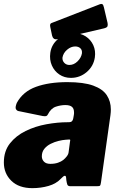

<svg xmlns="http://www.w3.org/2000/svg" viewBox="-21 -966 614 996"><path d="M296 -40Q271 -13 231 -1.5Q191 10 147 10Q77 10 38 -28Q-1 -66 -1 -123Q-1 -182 30.5 -222Q62 -262 112 -286.5Q162 -311 220 -321.5Q278 -332 330 -332H337Q356 -332 359 -352L362 -369Q363 -373 363 -376.5Q363 -380 363 -383Q363 -403 352 -412Q341 -421 318 -421Q294 -421 268.5 -412.5Q243 -404 227 -372Q224 -366 219 -364Q214 -362 201 -364L74 -390Q66 -392 61.5 -400.5Q57 -409 66 -432Q98 -491 165.5 -515.5Q233 -540 328 -540Q413 -540 462.5 -522Q512 -504 533 -472Q554 -440 554 -398Q554 -391 553.5 -384Q553 -377 552 -369L503 -21Q501 -6 498 -3Q495 0 481 0H344Q331 0 328 -9Q325 -18 323 -32L322 -44Q320 -66 296 -40ZM342 -230Q344 -239 343 -241Q342 -243 333 -242L319 -241Q304 -240 283 -235Q262 -230 242 -220Q222 -210 209 -194Q196 -178 196 -155Q196 -139 207 -127.5Q218 -116 240 -116Q263 -116 280 -122Q297 -128 307 -136Q317 -144 325.5 -155Q334 -166 335 -177ZM471 -668Q464 -622 428.5 -592Q393 -562 347 -562Q313 -562 287 -579.5Q261 -597 248 -626.5Q235 -656 240 -692Q246 -736 282 -765Q318 -794 363 -794Q398 -794 424 -777Q450 -760 463 -731.5Q476 -703 471 -668ZM404 -689Q406 -706 396 -715.5Q386 -725 369 -725Q347 -725 327 -708Q307 -691 303 -667Q302 -651 312.5 -640Q323 -629 339 -629Q362 -629 381 -647.5Q400 -666 404 -689ZM518 -928 537 -847Q539 -836 536.5 -829.5Q534 -823 519 -819L278 -763Q265 -760 258 -766Q251 -772 249 -782L240 -825Q236 -842 245 -846L497 -944Q504 -947 509.5 -944.5Q515 -942 518 -928Z"/></svg>

Font: Libre Franklin Black
Style: Italic
Weight: 900
Italic angle: -8°
Designer: Pablo Impallari, Rodrigo Fuenzalida, Nhung Nguyen
Foundry: Impallari Type
Version: Version 3.000